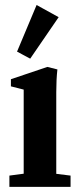

<svg xmlns="http://www.w3.org/2000/svg" viewBox="-20 -728 326 748"><path d="M97.7 -499.5 46.4 -526.9 122.6 -708.5 208.5 -661.1ZM16.6 0V-43.9L72.3 -51.3V-378.9L22.5 -391.6V-419.4L164.6 -467.3L203.6 -457.5Q199.2 -418 199.2 -369.1V-50.8L254.9 -43.9V0Z"/></svg>

Font: Elstob 6pt
Style: Bold
Weight: 700
Designer: Peter S. Baker
Version: Version 1.015